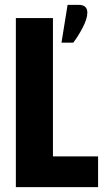

<svg xmlns="http://www.w3.org/2000/svg" viewBox="-20 -767 427 787"><path d="M257 -747H303Q338 -747 338 -715Q338 -690 318.5 -653Q299 -616 280 -592H232ZM45 -693H197V-126H382V0H45Z"/></svg>

Font: Khand Black
Style: Regular
Weight: 900
Designer: Sanchit Sawaria and Jyotish Sonowal (Devanagari), Satya Rajpurohit (Latin)
Foundry: Indian Type Foundry
Version: Version 2.000;PS 1.0;hotconv 1.0.79;makeotf.lib2.5.61930